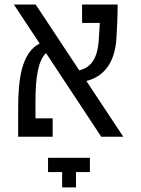

<svg xmlns="http://www.w3.org/2000/svg" viewBox="-20 -606 626 851"><path d="M428.7 0H526.4L362.8 -247.1C428.7 -263.2 488.8 -314.5 496.1 -437C498.5 -478 501.5 -534.2 501.5 -585.9H343.8V-504.4H422.4C420.9 -477.1 418.9 -450.2 417.5 -424.3C411.6 -349.6 385.3 -306.6 331.1 -294.4L138.2 -585.9H41.5L155.8 -413.1C74.7 -372.1 60.5 -252.9 60.5 -124.5V0H213.4V-81.5H137.2V-155.8C137.2 -264.2 149.4 -338.4 184.1 -370.6ZM378.4 93.3H192.9V156.7H255.4V224.6H316.9V156.7H378.4Z"/></svg>

Font: Cascadia Code SemiLight
Style: Regular
Weight: 350
Monospace: yes
Designer: Aaron Bell
Foundry: Saja Typeworks
Version: Version 2404.023